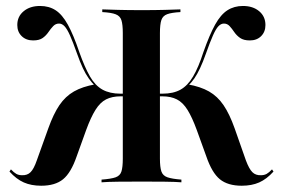

<svg xmlns="http://www.w3.org/2000/svg" viewBox="-20 -602 934 634"><path d="M778.2 11.3Q732.3 11.3 706 -10.1Q679.8 -31.5 661.3 -85.5L629.8 -172.6Q614.5 -214.5 599.2 -239.1Q583.9 -263.7 564.1 -273.8Q544.4 -283.9 516.1 -283.9H491.9V-292.7H516.9Q552.4 -292.7 576.2 -306Q600 -319.4 617.7 -349.6Q635.5 -379.8 651.6 -429.8Q671.8 -487.1 690.3 -520.6Q708.9 -554 731 -568.1Q753.2 -582.3 782.3 -582.3Q815.3 -582.3 835.9 -564.9Q856.5 -547.6 856.5 -519.4Q856.5 -496.8 842.3 -482.7Q828.2 -468.5 804.8 -468.5Q784.7 -468.5 773 -476.6Q761.3 -484.7 753.6 -496Q746 -507.3 738.3 -515.7Q730.6 -524.2 719.4 -524.2Q709.7 -524.2 701.2 -515.3Q692.7 -506.5 683.1 -484.7Q673.4 -462.9 659.7 -424.2Q650 -396.8 640.7 -377Q631.5 -357.3 621.8 -343.1Q612.1 -329 600 -317.7V-323.4Q641.9 -316.1 670.2 -300Q698.4 -283.9 718.1 -254.8Q737.9 -225.8 754.8 -178.2L791.9 -72.6Q802.4 -44.4 813.3 -33.5Q824.2 -22.6 841.9 -23.4Q852.4 -23.4 860.5 -27.8Q868.5 -32.3 878.2 -42.7L883.1 -35.5Q860.5 -10.5 835.9 0.4Q811.3 11.3 778.2 11.3ZM116.1 11.3Q83.1 11.3 58.5 0.4Q33.9 -10.5 11.3 -35.5L16.1 -42.7Q25.8 -32.3 33.9 -27.8Q41.9 -23.4 52.4 -23.4Q70.2 -22.6 81 -33.5Q91.9 -44.4 101.6 -72.6L139.5 -178.2Q156.5 -225.8 176.2 -254.8Q196 -283.9 224.2 -300Q252.4 -316.1 294.4 -323.4V-317.7Q283.1 -329 273 -343.1Q262.9 -357.3 253.6 -377Q244.4 -396.8 234.7 -424.2Q221 -462.9 211.3 -484.7Q201.6 -506.5 193.1 -515.3Q184.7 -524.2 175 -524.2Q163.7 -524.2 155.6 -515.7Q147.6 -507.3 139.9 -496Q132.3 -484.7 121 -476.6Q109.7 -468.5 89.5 -468.5Q66.1 -468.5 51.6 -482.7Q37.1 -496.8 37.1 -519.4Q37.1 -547.6 58.1 -564.9Q79 -582.3 112.1 -582.3Q141.9 -582.3 163.7 -568.1Q185.5 -554 204 -520.6Q222.6 -487.1 241.9 -429.8Q259.7 -379.8 277 -349.6Q294.4 -319.4 318.5 -306Q342.7 -292.7 377.4 -292.7H401.6V-283.9H378.2Q350 -283.9 330.2 -273.8Q310.5 -263.7 295.2 -239.1Q279.8 -214.5 264.5 -172.6L233.1 -85.5Q214.5 -31.5 188.3 -10.1Q162.1 11.3 116.1 11.3ZM315.3 0V-8.9Q346.8 -11.3 361.7 -16.5Q376.6 -21.8 381 -35.9Q385.5 -50 385.5 -78.2V-492.7Q385.5 -521 381 -535.1Q376.6 -549.2 362.1 -554.8Q347.6 -560.5 317.7 -562.1V-571Q337.1 -570.2 370.2 -569.4Q403.2 -568.5 449.2 -568.5Q491.9 -568.5 524.6 -569.4Q557.3 -570.2 575.8 -571V-562.1Q546.8 -560.5 532.3 -555.2Q517.7 -550 512.9 -535.9Q508.1 -521.8 508.1 -492.7V-78.2Q508.1 -50 512.9 -35.9Q517.7 -21.8 533.1 -16.5Q548.4 -11.3 579 -8.9V0Q559.7 -1.6 526.2 -2Q492.7 -2.4 449.2 -2.4Q403.2 -2.4 369 -2Q334.7 -1.6 315.3 0Z"/></svg>

Font: Playfair 144pt
Style: Bold
Weight: 700
Version: Version 2.001;gftools[0.9.30]